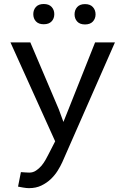

<svg xmlns="http://www.w3.org/2000/svg" viewBox="-20 -744 640 977"><path d="M127.4 213.4Q163.1 213.4 190.4 200.2Q217.8 187 238.3 167.5Q258.8 147.9 273.2 125Q287.6 102.1 296.9 81.5L564.9 -528.3H463.9L327.6 -185.5L302.7 -123.5L279.3 -187.5L134.3 -528.3H33.2L260.7 -24.9L224.6 45.4Q219.7 55.2 211.2 70.3Q202.6 85.4 190.9 99.6Q178.7 113.8 163.3 124Q147.9 134.3 129.4 134.3Q122.6 134.3 110.6 133.5Q98.6 132.8 86.4 131.8L71.8 205.6Q80.6 207.5 97.7 210.4Q114.7 213.4 127.4 213.4ZM149.4 -671.9Q149.4 -649.9 162.8 -635.3Q176.3 -620.6 202.6 -620.6Q229 -620.6 242.7 -635.3Q256.3 -649.9 256.3 -671.9Q256.3 -693.8 242.7 -708.7Q229 -723.6 202.6 -723.6Q176.3 -723.6 162.8 -708.7Q149.4 -693.8 149.4 -671.9ZM359.4 -670.9Q359.4 -649.4 372.8 -634.5Q386.2 -619.6 412.6 -619.6Q439 -619.6 452.6 -634.5Q466.3 -649.4 466.3 -670.9Q466.3 -692.9 452.6 -708Q439 -723.1 412.6 -723.1Q386.2 -723.1 372.8 -708Q359.4 -692.9 359.4 -670.9Z"/></svg>

Font: Roboto Mono
Style: Regular
Weight: 400
Monospace: yes
Designer: Google
Version: Version 3.000